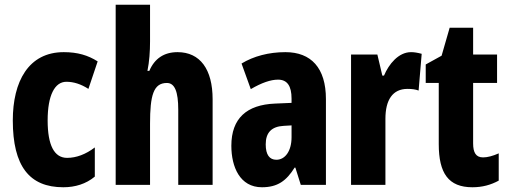

<svg xmlns="http://www.w3.org/2000/svg" viewBox="-20 -780 2141 810"><path d="M247 10C297 10 343 -4 380 -35V-158C342 -129 302 -114 263 -114C209 -114 181 -167 181 -272C181 -378 211 -435 260 -435C291 -435 322 -425 353 -405L392 -521C351 -547 307 -560 249 -560C100 -560 34 -436 34 -272C34 -79 104 10 247 10Z M613 -605V-760H468V0H613V-258C613 -377 627 -430 684 -430C717 -430 732 -394 732 -317V0H877V-361C877 -488 824 -560 729 -560C672 -560 632 -533 610 -481H602C610 -520 613 -563 613 -605Z M1184 -560C1114 -560 1050 -543 999 -512L1038 -404C1084 -431 1122 -444 1153 -444C1192 -444 1210 -417 1210 -364V-346L1140 -343C1021 -338 956 -281 956 -165C956 -76 992 10 1085 10C1151 10 1188 -17 1223 -73H1226L1249 0H1355V-362C1355 -494 1292 -560 1184 -560ZM1176 -249 1210 -251V-201C1210 -143 1183 -106 1146 -106C1117 -106 1101 -127 1101 -171C1101 -221 1126 -246 1176 -249Z M1714 -560C1661 -560 1620 -509 1600 -461H1593L1572 -550H1461V0H1606V-279C1606 -358 1636 -405 1699 -405C1718 -405 1733 -403 1746 -398L1759 -553C1740 -558 1727 -560 1714 -560Z M2018 -116C1988 -116 1976 -136 1976 -175V-430H2077V-550H1976V-663H1877L1843 -545L1776 -508V-430H1831V-172C1831 -49 1872 10 1973 10C2015 10 2051 0 2084 -18V-133C2059 -122 2037 -116 2018 -116Z"/></svg>

Font: Noto Sans Arabic UI XCn XBd
Style: Regular
Weight: 800
Width: 2
Designer: Monotype Design Team, Nadine Chahine and Nizar Qandah
Foundry: Monotype Imaging Inc.
Version: Version 2.010